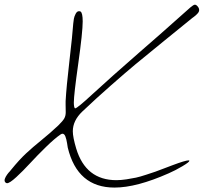

<svg xmlns="http://www.w3.org/2000/svg" viewBox="-203 -723 885 834"><path d="M-176.3 71.8Q-183.1 67.9 -183.1 60.1Q-183.1 56.6 -181.4 52.2Q-179.7 47.9 -177.7 44.2Q-175.8 40.5 -172.1 35.4Q-168.5 30.3 -166.3 27.8Q-164.1 25.4 -159.9 20.8Q-155.8 16.1 -155.3 15.1Q-118.7 -29.8 -89.8 -56.6Q-61 -83.5 -22.9 -114.3Q15.1 -145 50.3 -178.2Q70.3 -197.8 76.4 -209Q82.5 -220.2 82.5 -235.4Q82.5 -238.8 82.3 -249.5Q82 -260.3 82 -267.6V-283.7Q85.4 -345.2 98.6 -458.5Q111.8 -571.8 115.2 -621.1Q116.2 -631.3 117.9 -641.4Q119.6 -651.4 125.5 -662.8Q131.3 -674.3 140.1 -674.3Q143.6 -674.3 147 -672.9Q156.2 -666.5 156.2 -629.9Q156.2 -584 137 -447.3Q117.7 -310.5 117.7 -277.8Q117.7 -256.8 122.6 -252.4H123.5Q132.3 -252.4 198.7 -314Q241.7 -353.5 288.6 -395.3Q335.4 -437 402.3 -495.4Q469.2 -553.7 493.7 -575.2Q557.6 -631.3 623.5 -690.4Q637.7 -702.6 643.6 -702.6Q650.9 -702.6 658.7 -690.9Q662.1 -685.5 662.1 -679.7Q662.1 -675.8 660.4 -671.9Q658.7 -668 654.5 -663.6Q650.4 -659.2 647.9 -657Q645.5 -654.8 639.2 -649.9Q632.8 -645 631.8 -644.5Q598.6 -617.7 511 -546.4Q423.3 -475.1 384.5 -442.9Q345.7 -410.6 279.8 -352.8Q213.9 -294.9 154.8 -238.8Q113.3 -199.2 113.3 -152.8Q113.3 -127.4 127.9 -78.1Q169.4 59.6 302.7 59.6Q322.8 59.6 346.7 55.9Q370.6 52.2 387.7 48.6Q404.8 44.9 433.1 35.6Q461.4 26.4 471.9 22.7Q482.4 19 512.9 7.3Q543.5 -4.4 546.4 -5.4Q602.5 -26.4 616.2 -26.4Q619.6 -26.4 619.6 -24.4Q619.6 -19 589.4 -1Q559.1 17.1 529.8 29.8Q390.1 91.8 294.4 91.8Q133.3 91.8 91.3 -82L88.4 -100.6Q85.4 -119.6 80.8 -130.9Q76.2 -142.1 68.4 -142.1Q64.9 -142.1 60.5 -139.2Q35.2 -122.1 -3.2 -84.7Q-41.5 -47.4 -72.5 -13.7Q-103.5 20 -132.3 46.4Q-161.1 72.8 -172.4 72.8Q-174.3 72.8 -176.3 71.8Z"/></svg>

Font: Sintesa 2
Style: 2
Weight: 400
Version: Version 001.000